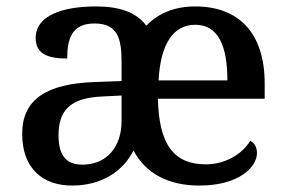

<svg xmlns="http://www.w3.org/2000/svg" viewBox="-20 -567 890 597"><path d="M204 10C299 10 364 -37 395 -99C433 -28 503 10 600 10C722 10 779 -47 779 -91C779 -110 770 -124 758 -129C733 -88 681 -56 620 -56C521 -56 474 -117 471 -260H803V-307C803 -466 721 -547 587 -547C523 -547 472 -526 435 -487C404 -529 352 -547 278 -547C175 -547 91 -519 91 -449C91 -402 124 -385 189 -385C189 -448 204 -494 274 -494C348 -494 358 -444 358 -373V-315L276 -312C123 -307 49 -257 49 -151C49 -41 115 10 204 10ZM687 -317H473C479 -429 518 -490 587 -490C660 -490 687 -422 687 -317ZM236 -55C185 -55 162 -85 162 -146C162 -222 196 -263 299 -267L358 -270V-191C358 -108 310 -55 236 -55Z"/></svg>

Font: Noto Serif Medium
Style: Regular
Weight: 500
Designer: Monotype Design Team
Foundry: Monotype Imaging Inc.
Version: Version 2.013